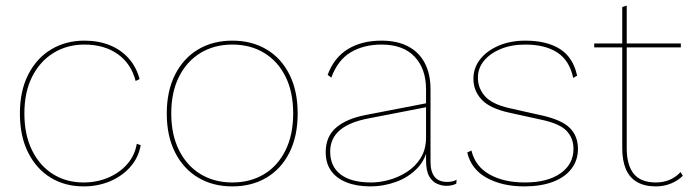

<svg xmlns="http://www.w3.org/2000/svg" viewBox="-20 -655 2458 685"><path d="M281 -510Q331 -510 371 -494Q411 -478 438.5 -447.5Q466 -417 478 -373L464 -366Q448 -428 400 -462Q352 -496 281 -496Q220 -496 171.5 -466.5Q123 -437 95 -382Q67 -327 67 -250Q67 -174 94.5 -118.5Q122 -63 169.5 -33.5Q217 -4 278 -4Q325 -4 365.5 -21Q406 -38 433.5 -69Q461 -100 468 -142L482 -137Q474 -92 444.5 -59Q415 -26 372 -8Q329 10 278 10Q212 10 161 -21Q110 -52 80.5 -110.5Q51 -169 51 -250Q51 -331 81 -389.5Q111 -448 163 -479Q215 -510 281 -510Z M809 -510Q878 -510 930.5 -479Q983 -448 1012.5 -389.5Q1042 -331 1042 -250Q1042 -169 1012.5 -110.5Q983 -52 930.5 -21Q878 10 809 10Q740 10 687.5 -21Q635 -52 605 -110.5Q575 -169 575 -250Q575 -331 605 -389.5Q635 -448 687.5 -479Q740 -510 809 -510ZM809 -496Q745 -496 696 -466.5Q647 -437 619 -382Q591 -327 591 -250Q591 -174 619 -118.5Q647 -63 696 -33.5Q745 -4 809 -4Q873 -4 922 -33.5Q971 -63 998.5 -118.5Q1026 -174 1026 -250Q1026 -327 998.5 -382Q971 -437 922 -466.5Q873 -496 809 -496Z M1500 -336Q1500 -410 1459 -453Q1418 -496 1341 -496Q1278 -496 1231.5 -468.5Q1185 -441 1162 -378L1149 -388Q1172 -450 1221.5 -480Q1271 -510 1341 -510Q1397 -510 1436 -489.5Q1475 -469 1495.5 -430Q1516 -391 1516 -336V-78Q1516 -6 1575 -6Q1597 -6 1609 -14L1608 0Q1594 8 1572 8Q1557 8 1540 1Q1523 -6 1511.5 -25.5Q1500 -45 1500 -84V-130L1507 -136Q1500 -87 1468.5 -54.5Q1437 -22 1392.5 -6Q1348 10 1302 10Q1252 10 1216 -4.5Q1180 -19 1161 -46Q1142 -73 1142 -112Q1142 -168 1179.5 -200Q1217 -232 1286 -245L1503 -287V-273L1297 -233Q1227 -220 1192.5 -190.5Q1158 -161 1158 -114Q1158 -61 1195.5 -32.5Q1233 -4 1304 -4Q1334 -4 1367.5 -13Q1401 -22 1431.5 -41.5Q1462 -61 1481 -91.5Q1500 -122 1500 -165Z M1850 10Q1772 10 1716.5 -20.5Q1661 -51 1647 -111L1662 -118Q1675 -62 1726 -33Q1777 -4 1853 -4Q1933 -4 1979.5 -36.5Q2026 -69 2026 -124Q2026 -162 2001.5 -188Q1977 -214 1911 -228L1797 -253Q1728 -268 1698.5 -299.5Q1669 -331 1669 -374Q1669 -413 1693 -443.5Q1717 -474 1759 -492Q1801 -510 1854 -510Q1931 -510 1978 -480Q2025 -450 2039 -385L2025 -377Q2012 -439 1968.5 -467.5Q1925 -496 1854 -496Q1805 -496 1767 -480.5Q1729 -465 1707 -438.5Q1685 -412 1685 -378Q1685 -340 1710.5 -311.5Q1736 -283 1798 -269L1914 -243Q1985 -227 2013.5 -198Q2042 -169 2042 -124Q2042 -83 2018.5 -52.5Q1995 -22 1952 -6Q1909 10 1850 10Z M2216 -635V-126Q2216 -66 2241 -35Q2266 -4 2320 -4Q2346 -4 2368 -13Q2390 -22 2408 -41L2416 -28Q2401 -12 2375.5 -1Q2350 10 2320 10Q2280 10 2253 -5.5Q2226 -21 2213 -51.5Q2200 -82 2200 -126V-630ZM2409 -500V-486H2100V-500Z"/></svg>

Font: Work Sans Thin
Style: Regular
Weight: 250
Designer: Wei Huang
Foundry: Wei Huang
Version: Version 2.012